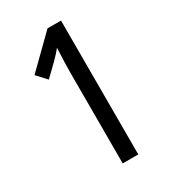

<svg xmlns="http://www.w3.org/2000/svg" viewBox="-177 -801 783 887"><g transform="rotate(-30 214.5 -357.0)"><path d="M211 0V-481Q211 -525 215 -615Q202 -597 171 -566L109 -506L62 -557L222 -714H294V0Z"/></g></svg>

Font: Noto Sans UI Cond
Style: Regular
Weight: 400
Width: 3
Designer: Monotype Design Team
Foundry: Monotype Imaging Inc.
Version: Version 1.001